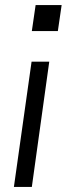

<svg xmlns="http://www.w3.org/2000/svg" viewBox="-20 -740 264 760"><path d="M106 -617 121 -720H224L209 -617ZM35 0 105 -496H175L106 0Z"/></svg>

Font: Host Grotesk Light
Style: Italic
Weight: 300
Italic angle: -8°
Designer: Doğukan Karapınar based on Poppins by Indian Type Foundry, Jonny Pinhorn
Foundry: Element Type
Version: Version 1.001; ttfautohint (v1.8.4.7-5d5b)